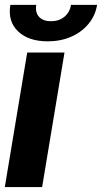

<svg xmlns="http://www.w3.org/2000/svg" viewBox="-21 -759 415 779"><path d="M-1.5 0 89.4 -545.9H240.7L149.9 0ZM172.4 -591.3Q94.2 -591.3 52 -632.1Q9.8 -672.9 21 -739.3H126Q121.1 -709 137.2 -690.9Q153.3 -672.9 186 -672.9Q218.3 -672.9 240.2 -690.9Q262.2 -709 267.1 -739.3H373Q365.7 -695.3 337.9 -661.9Q310.1 -628.4 267.6 -609.9Q225.1 -591.3 172.4 -591.3Z"/></svg>

Font: Inter Tight
Style: Bold Italic
Weight: 700
Italic angle: -9.39999°
Designer: Rasmus Andersson
Foundry: rsms
Version: Version 3.004